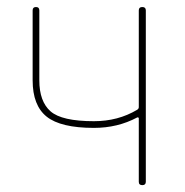

<svg xmlns="http://www.w3.org/2000/svg" viewBox="-20 -540 540 560"><path d="M253.9 -167Q157.2 -167 116.2 -199.7Q75.2 -232.4 75.2 -305.7V-509.8Q75.2 -519.5 85 -519.5Q94.7 -519.5 94.7 -509.8V-305.7Q94.7 -244.1 127.4 -215.3Q160.2 -186.5 253.9 -186.5Q324.2 -186.5 379.9 -219.7Q384.8 -222.7 384.8 -227.5V-509.8Q384.8 -519.5 395 -519.5Q405.3 -519.5 405.3 -509.8V-9.8Q405.3 0 395 0Q384.8 0 384.8 -9.8V-195.3Q384.8 -196.3 383.3 -197.3Q381.8 -198.2 379.9 -197.3Q323.2 -167 253.9 -167Z"/></svg>

Font: Rounded Mgen+ 1mn thin
Style: Regular
Weight: 100
Designer: [Source Han Sans]
Ryoko NISHIZUKA  (kana & ideographs); Paul D. Hunt (Latin, Greek & Cyrillic); Wenlong ZHANG  (bopomofo
Version: Version 1.059.20150602